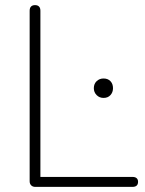

<svg xmlns="http://www.w3.org/2000/svg" viewBox="-20 -731 567 751"><path d="M118 0Q108 0 102 -6Q96 -12 96 -22V-689Q96 -700 101.5 -705.5Q107 -711 117 -711Q127 -711 132.5 -705.5Q138 -700 138 -689V-39H498Q509 -39 514.5 -34Q520 -29 520 -20Q520 -10 514.5 -5Q509 0 498 0ZM385 -348Q369 -348 358 -359Q347 -370 347 -386Q347 -403 358 -413.5Q369 -424 385 -424Q402 -424 412 -413.5Q422 -403 422 -386Q422 -370 412 -359Q402 -348 385 -348Z"/></svg>

Font: Nunito ExtraLight
Style: Regular
Weight: 200
Designer: Vernon Adams
Foundry: Vernon Adams
Version: Version 3.602